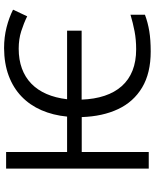

<svg xmlns="http://www.w3.org/2000/svg" viewBox="73 -838 774 961"><g transform="rotate(-90 460.5 -357.0)"><path d="M683.6 9.8Q575.2 9.8 503.4 -33.2Q431.6 -76.2 395.3 -153.6Q358.9 -231 355.5 -335.4H180.7V0H97.7V-713.9H180.7V-408.7H357.9Q364.7 -479 389.9 -536.9Q415 -594.7 458.3 -636.5Q501.5 -678.2 562.3 -700.9Q623 -723.6 700.7 -724.1Q755.4 -724.1 804.4 -711.7Q853.5 -699.2 893.1 -679.2L859.9 -608.4Q825.2 -625.5 785.4 -638.2Q745.6 -650.9 697.8 -650.9Q642.6 -650.9 598.6 -634.8Q554.7 -618.7 522.7 -587.6Q490.7 -556.6 471.2 -511.7Q451.7 -466.8 444.8 -408.7H788.1V-335.9H442.9Q445.3 -271.5 462.2 -220.9Q479 -170.4 510.5 -135Q542 -99.6 588.1 -81.3Q634.3 -63 694.8 -63Q743.2 -63 784.9 -71Q826.7 -79.1 867.7 -91.3V-19Q828.6 -4.4 785.6 2.7Q742.7 9.8 683.6 9.8Z"/></g></svg>

Font: Wonky
Style: Regular
Weight: 400
Designer: Monotype Design Team
Foundry: Monotype Imaging Inc.
Version: Version 3.000